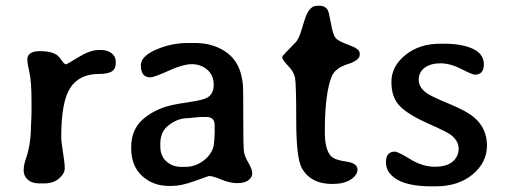

<svg xmlns="http://www.w3.org/2000/svg" viewBox="-20 -643 1763 669"><path d="M89.8 -253.9V-291.5Q89.8 -359.4 82.5 -390.9Q75.2 -422.4 75.2 -435.1Q75.2 -464.8 118.7 -464.8Q162.1 -464.8 181.6 -448.7Q187 -444.3 195.6 -431.6Q204.1 -418.9 210.9 -418.9Q212.4 -418.9 253.4 -443.8Q294.4 -468.8 323.7 -468.8H331.1Q355 -468.8 369.1 -457.3Q383.3 -445.8 383.3 -429.2V-422.9Q383.3 -402.8 369.4 -394Q355.5 -385.3 325.2 -385.3Q256.3 -385.3 224.9 -336.9Q193.4 -288.6 193.4 -166Q193.4 -148.4 199.5 -111.8Q205.6 -75.2 205.6 -56.6Q205.6 -38.1 185.5 -21Q165.5 -3.9 134.8 -3.9H118.2Q91.3 -3.9 76.9 -16.8Q62.5 -29.8 62.5 -48.6Q62.5 -67.4 69.3 -86.9Q87.9 -139.6 87.9 -203.1Q89.8 -238.3 89.8 -253.9Z M612.3 -61.5H625Q665 -61.5 695.6 -88.6Q726.1 -115.7 726.1 -151.4L727.1 -157.7V-164.1L728 -179.2V-207Q728 -235.4 699.2 -235.4H677.2L673.8 -234.9L654.8 -233.4Q641.1 -231.4 635.3 -231.4Q595.7 -231.4 562 -201.7Q538.6 -180.7 538.6 -142.1V-132.3Q538.6 -99.6 559.8 -80.6Q581.1 -61.5 612.3 -61.5ZM503.4 -373.5Q470.7 -373.5 470.7 -415.5Q470.7 -446.8 523.7 -470Q576.7 -493.2 633.8 -493.2H658.2Q707.5 -493.2 745.1 -474.9Q782.7 -456.5 802.5 -425.3Q822.3 -394 826.7 -343.8Q827.6 -332 827.6 -230Q827.6 -127.9 830.3 -112.5Q833 -97.2 845.9 -75.2Q858.9 -53.2 858.9 -39.1Q858.9 -24.9 845.5 -14.9Q832 -4.9 806.6 -4.9Q781.2 -4.9 751.5 -17.3Q721.7 -29.8 708 -29.8Q706.5 -29.8 659.2 -12.5Q611.8 4.9 579.1 4.9H568.4Q513.7 4.9 475.3 -29.8Q437 -64.5 437 -128.4Q437 -192.4 479 -228.3Q521 -264.2 581.1 -277.3Q599.1 -281.2 641.1 -287.6Q683.1 -293.9 698.2 -300.8Q724.6 -313 724.6 -346.9Q724.6 -380.9 702.1 -400.1Q679.7 -419.4 648.7 -419.4Q617.7 -419.4 567.4 -396.5Q517.1 -373.5 503.4 -373.5Z M1225.6 -52.2Q1225.6 -32.7 1201.9 -17.3Q1178.2 -2 1137.7 -2Q1062 -2 1031.2 -58.1Q1012.2 -93.3 1012.2 -222.7Q1012.2 -352.1 1007.8 -373Q1003.4 -394 983.4 -414.1Q963.4 -434.1 963.4 -444.8Q963.4 -448.7 1010.7 -496.1Q1021 -506.3 1031.5 -541.5Q1042 -576.7 1046.4 -587.9Q1061 -623 1085 -623H1092.8Q1113.8 -623 1122.6 -606.9Q1126 -600.6 1133.1 -561.3Q1140.1 -522 1149.4 -510.7Q1158.7 -499.5 1196 -486.1Q1233.4 -472.7 1233.4 -457.5V-452.1Q1233.4 -432.6 1190.7 -419.2Q1147.9 -405.8 1135.7 -376.5Q1111.8 -317.4 1111.8 -184.1Q1111.8 -121.6 1133.3 -99.1Q1146.5 -85.4 1186 -80.1Q1225.6 -74.7 1225.6 -52.2Z M1513.7 -490.7H1526.4Q1590.3 -490.7 1628.2 -472.7Q1666 -454.6 1666 -418.7Q1666 -382.8 1634.3 -382.8Q1626 -382.8 1587.4 -402.6Q1548.8 -422.4 1514.6 -422.4Q1480.5 -422.4 1459.7 -407Q1439 -391.6 1439 -364.7Q1439 -337.9 1467.8 -317.9Q1484.4 -306.2 1546.1 -280.8Q1607.9 -255.4 1634.3 -231.9Q1676.8 -194.3 1676.8 -135.7Q1676.8 -77.1 1627 -35.4Q1577.1 6.3 1497.6 6.3H1484.9Q1404.8 6.3 1364.7 -16.8Q1324.7 -40 1324.7 -77.4Q1324.7 -114.7 1356 -114.7Q1366.2 -114.7 1409.4 -88.4Q1452.6 -62 1494.4 -62Q1536.1 -62 1557.1 -79.8Q1578.1 -97.7 1578.1 -124.8Q1578.1 -151.9 1551.8 -172.4Q1537.6 -183.6 1470.7 -213.1Q1403.8 -242.7 1373.8 -272.7Q1343.8 -302.7 1343.8 -357.4Q1343.8 -412.1 1392.6 -451.4Q1441.4 -490.7 1513.7 -490.7Z"/></svg>

Font: Averia Gruesa Libre
Style: Regular
Weight: 500
Italic angle: -1.70001°
Version: Version 1.001